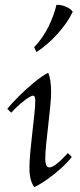

<svg xmlns="http://www.w3.org/2000/svg" viewBox="-20 -754 328 789"><path d="M121 15Q101 -11 101 -64Q101 -90 104.5 -129Q108 -168 113 -210Q118 -252 121.5 -287Q125 -322 125 -341Q125 -361 116 -361Q106 -361 79 -340Q52 -319 26 -291L10 -307Q28 -329 58 -359Q88 -389 121 -416Q154 -443 178 -455Q184 -442 187 -421.5Q190 -401 190 -376Q190 -354 186.5 -316.5Q183 -279 178 -237.5Q173 -196 169.5 -159Q166 -122 166 -99Q166 -88 169.5 -77Q173 -66 183 -66Q205 -66 259 -125L275 -109Q258 -87 231 -62.5Q204 -38 175 -17.5Q146 3 121 15ZM212 -734Q229 -735 248.5 -727.5Q268 -720 279 -706Q258 -661 216.5 -615Q175 -569 130 -540L120 -560Q156 -597 179 -644Q202 -691 212 -734Z"/></svg>

Font: Bona Nova
Style: Italic
Weight: 400
Italic angle: -4°
Designer: Mateusz Machalski
Foundry: Capitalics
Version: Version 4.001; ttfautohint (v1.8.3)